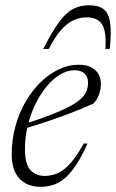

<svg xmlns="http://www.w3.org/2000/svg" viewBox="-20 -716 450 746"><path d="M270 -443Q240.5 -443 212.5 -425.8Q184.5 -408.5 160 -378.5Q135.5 -348.5 116.8 -309.5Q98 -270.5 87.5 -226.5Q77 -182.5 77 -137.5Q77 -78 98 -55.2Q119 -32.5 154 -32.5Q179.5 -32.5 203.8 -43Q228 -53.5 253 -81Q278 -108.5 305.5 -158.5L320 -158Q290 -91.5 261.5 -55Q233 -18.5 203 -4.2Q173 10 138.5 10Q105.5 10 80 -3.2Q54.5 -16.5 40 -44.5Q25.5 -72.5 25.5 -116Q25.5 -173.5 40 -226Q54.5 -278.5 80 -322Q105.5 -365.5 138.8 -397.5Q172 -429.5 209.5 -447Q247 -464.5 285 -464.5Q315.5 -464.5 334.5 -454.5Q353.5 -444.5 362.8 -427.5Q372 -410.5 372 -390.5Q372 -369.5 365 -350Q358 -330.5 344.5 -314.5Q320 -303 288.5 -290.2Q257 -277.5 221.5 -264.5Q186 -251.5 148.8 -239.2Q111.5 -227 75 -216L76 -234.5Q135.5 -253.5 177.2 -269.8Q219 -286 246.2 -300.2Q273.5 -314.5 289 -327.5Q304.5 -340.5 311.5 -353Q318.5 -365.5 320.5 -378.5Q324 -396.5 319.8 -411Q315.5 -425.5 303.2 -434.2Q291 -443 270 -443ZM317 -648.5Q289.5 -648.5 264.8 -637Q240 -625.5 216.8 -598.8Q193.5 -572 169.5 -526H148Q182.5 -593.5 209.5 -630.2Q236.5 -667 264 -681.2Q291.5 -695.5 325.5 -695.5Q361.5 -695.5 381.5 -681.2Q401.5 -667 407.5 -630.2Q413.5 -593.5 406.5 -526H389.5Q394 -593.5 376.8 -621Q359.5 -648.5 317 -648.5Z"/></svg>

Font: Newsreader 36pt Light
Style: Italic
Weight: 300
Italic angle: -17°
Designer: Hugues Gentile
Foundry: Production Type
Version: Version 1.003